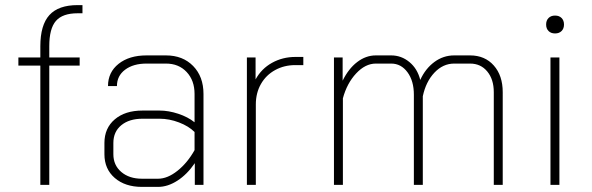

<svg xmlns="http://www.w3.org/2000/svg" viewBox="-20 -724 2317 752"><path d="M138 -467H52V-499H138V-543Q138 -626 173.5 -665Q209 -704 284 -704H303V-672H284Q225 -672 199 -642Q173 -612 173 -543V-499H292V-467H173V0H138Z M389 -120V-164Q389 -222 429.5 -256.5Q470 -291 538 -291H605Q640 -291 678 -278.5Q716 -266 742 -245V-356Q742 -409 711 -442Q680 -475 630 -475H554Q502 -475 470 -451Q438 -427 438 -387H403Q403 -441 444.5 -474Q486 -507 554 -507H630Q696 -507 736.5 -465.5Q777 -424 777 -356V0H743V-85Q713 -41 675 -16.5Q637 8 599 8H536Q470 8 429.5 -27Q389 -62 389 -120ZM599 -24Q636 -24 675 -55Q714 -86 742 -136V-207Q719 -230 681 -244.5Q643 -259 605 -259H538Q486 -259 455 -233.5Q424 -208 424 -164V-120Q424 -77 455 -50.5Q486 -24 536 -24Z M947 -499H981V-413Q1004 -455 1045.5 -478Q1087 -501 1137 -501H1168V-469H1136Q1093 -469 1057.5 -449.5Q1022 -430 1002 -395Q982 -360 982 -315V0H947Z M1949 -363V0H1914V-363Q1914 -413 1888.5 -444Q1863 -475 1821 -475H1759Q1715 -475 1681.5 -439.5Q1648 -404 1636 -347V0H1601V-353Q1601 -407 1576 -441Q1551 -475 1512 -475H1452Q1411 -475 1375 -436.5Q1339 -398 1323 -339V0H1288V-499H1322V-408Q1345 -455 1379 -481Q1413 -507 1452 -507H1512Q1552 -507 1583.5 -481Q1615 -455 1626 -411Q1646 -455 1681 -481Q1716 -507 1759 -507H1821Q1879 -507 1914 -467.5Q1949 -428 1949 -363Z M2119 -628Q2119 -644 2128.5 -653.5Q2138 -663 2154 -663Q2170 -663 2179.5 -653.5Q2189 -644 2189 -628Q2189 -612 2179.5 -602.5Q2170 -593 2154 -593Q2138 -593 2128.5 -602.5Q2119 -612 2119 -628ZM2136 -499H2171V0H2136Z"/></svg>

Font: Bai Jamjuree ExtraLight
Style: Regular
Weight: 275
Designer: Katatrad Aksorn Co.,Ltd.
Foundry: Cadson Demak Co.,Ltd.
Version: Version 1.000; ttfautohint (v1.6)